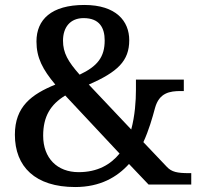

<svg xmlns="http://www.w3.org/2000/svg" viewBox="-20 -744 802 774"><path d="M283 10C384 10 452 -30 500 -83L579 0H751V-46H742C694 -46 672 -51 653 -71L558 -171C580 -219 594 -268 605 -309C622 -370 664 -377 709 -377H721V-423H528V-382C528 -337 524 -278 509 -222L338 -403C454 -454 501 -498 501 -582C501 -659 448 -724 320 -724C187 -724 127 -665 127 -577C127 -511 152 -464 203 -403C108 -364 40 -315 40 -201C40 -72 122 10 283 10ZM301 -443C254 -496 234 -531 234 -580C234 -634 263 -671 317 -671C381 -671 402 -632 402 -581C402 -514 373 -477 301 -443ZM297 -50C211 -50 154 -106 154 -197C154 -275 184 -323 243 -359L462 -125C426 -81 374 -50 297 -50Z"/></svg>

Font: Noto Serif Oriya Medium
Style: Regular
Weight: 500
Designer: David Williams
Foundry: Google LLC, David Williams
Version: Version 1.051